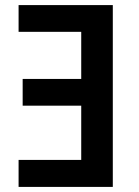

<svg xmlns="http://www.w3.org/2000/svg" viewBox="-20 -734 547 754"><path d="M53 0V-106H299V-319H69V-424H299V-609H53V-714H423V0Z"/></svg>

Font: Noto Sans SemiCondensed SemiBold
Style: Regular
Weight: 600
Width: 4
Designer: Monotype Design Team
Foundry: Monotype Imaging Inc.
Version: Version 2.013; ttfautohint (v1.8.4.7-5d5b)